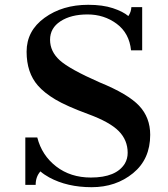

<svg xmlns="http://www.w3.org/2000/svg" viewBox="-20 -777 707 807"><path d="M149.9 -56.6Q129.9 -34.2 129.9 0H86.4V-199.2H136.7Q155.8 -124 216.1 -77.4Q276.4 -30.8 361.8 -30.8Q468.8 -30.8 504.9 -89.8Q516.6 -109.9 516.6 -134.8Q516.6 -188 479 -226.1Q441.4 -264.2 350.3 -297.6Q259.3 -331.1 212.6 -358.9Q166 -386.7 139.2 -417.5Q91.8 -471.7 91.8 -559.6Q91.8 -647.5 167.2 -702.1Q242.7 -756.8 350.6 -756.8Q411.6 -756.8 454.3 -742.7Q497.1 -728.5 519.5 -709.5Q531.2 -726.6 532.2 -747.1H577.6V-565.4H530.8Q523.4 -637.7 470.5 -677Q417.5 -716.3 347.9 -716.3Q278.3 -716.3 234.4 -687.7Q190.4 -659.2 190.4 -609.9Q190.4 -560.5 231.4 -523.4Q272.5 -486.3 398.9 -430.7Q517.6 -382.3 564.5 -332.8Q611.3 -283.2 611.3 -210.4Q611.3 -107.9 539.3 -49.1Q467.3 9.8 365 9.8Q262.7 9.8 187 -31.2Q164.6 -43.5 149.9 -56.6Z"/></svg>

Font: Cantata One
Style: Regular
Weight: 400
Designer: Joana Maria Correia da Silva
Foundry: Joana Maria Correia da Silva
Version: Version 1.002